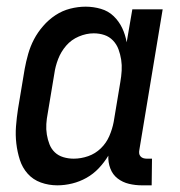

<svg xmlns="http://www.w3.org/2000/svg" viewBox="-20 -548 540 576"><path d="M152 8Q126 8 102.5 -0.5Q79 -9 63 -27Q47 -45 39.5 -68.5Q32 -92 29 -117.5Q26 -143 28 -169Q30 -195 34 -221L54 -341Q58 -363 64.5 -386Q71 -409 82 -430Q93 -451 109.5 -470Q126 -489 146.5 -502.5Q167 -516 190.5 -522Q214 -528 237 -528Q260 -528 282.5 -521.5Q305 -515 321 -499.5Q337 -484 346.5 -464Q356 -444 360 -421L377 -520H468L398 -98Q397 -93 397.5 -88Q398 -83 401.5 -79Q405 -75 410 -73.5Q415 -72 420 -72H436L435 8H406Q386 8 367 3.5Q348 -1 333 -12.5Q318 -24 311 -42.5Q304 -61 305 -81Q293 -61 276.5 -43.5Q260 -26 239.5 -14.5Q219 -3 196.5 2.5Q174 8 152 8ZM201 -72Q223 -72 244.5 -79.5Q266 -87 282.5 -103Q299 -119 308 -140Q317 -161 321 -182L341 -302Q344 -319 345 -336Q346 -353 343.5 -369Q341 -385 335.5 -400Q330 -415 319 -426.5Q308 -438 293 -443Q278 -448 261 -448Q239 -448 216.5 -438.5Q194 -429 178.5 -411Q163 -393 154.5 -371Q146 -349 143 -327L123 -207Q120 -192 119 -176Q118 -160 120.5 -144.5Q123 -129 128.5 -115Q134 -101 144.5 -91Q155 -81 170 -76.5Q185 -72 201 -72Z"/></svg>

Font: Iosevka SS18 Medium
Style: Italic
Weight: 500
Italic angle: -9°
Monospace: yes
Designer: Belleve Invis
Foundry: Belleve Invis
Version: Version 25.1.1; ttfautohint (v1.8.4)